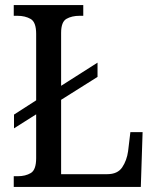

<svg xmlns="http://www.w3.org/2000/svg" viewBox="-20 -734 618 754"><path d="M34 0V-42H50Q80 -42 101 -54.5Q122 -67 122 -113V-285L35 -230V-284L122 -340V-601Q122 -647 100.5 -659.5Q79 -672 48 -672H34V-714H307V-672H293Q262 -672 241 -660Q220 -648 220 -605V-397L363 -488V-432L220 -342V-50H401Q442 -50 460 -77Q478 -104 483 -140L492 -215H540L533 0Z"/></svg>

Font: Noto Serif Sinhala SemiCondensed
Style: Regular
Weight: 400
Width: 4
Designer: Jelle Bosma - Monotype Design Team
Foundry: Monotype Imaging Inc.
Version: Version 2.007; ttfautohint (v1.8.4.7-5d5b)